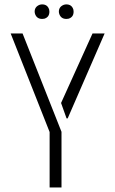

<svg xmlns="http://www.w3.org/2000/svg" viewBox="-20 -832 511 852"><path d="M133.8 -780.3Q133.8 -801.8 155.3 -810.5Q161.1 -812.5 167 -812.5Q191.4 -812.5 198.2 -789.1Q199.2 -785.2 199.2 -780.3Q199.2 -755.9 176.8 -749Q171.9 -748 167 -748Q143.6 -748 135.7 -769.5Q133.8 -775.4 133.8 -780.3ZM241.2 -780.3Q241.2 -801.8 262.7 -810.5Q268.6 -812.5 274.4 -812.5Q298.8 -812.5 305.7 -789.1Q306.6 -785.2 306.6 -780.3Q306.6 -755.9 284.2 -749Q279.3 -748 274.4 -748Q251 -748 243.2 -769.5Q241.2 -775.4 241.2 -780.3ZM27.3 -683.6H80.1L252.9 -247.1V0H200.2V-246.1ZM251 -375 390.6 -683.6H444.3L280.3 -306.6H275.4Z"/></svg>

Font: Post No Bills Jaffna
Style: Regular
Weight: 400
Designer: Kosala Senevirathne, Siva Puranthara, Lasantha Premarathna, Tharique Azeez
Foundry: Mooniak
Version: Version 1.220 ; ttfautohint (v1.6)